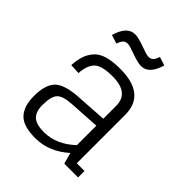

<svg xmlns="http://www.w3.org/2000/svg" viewBox="-222 -914 1055 1055"><g transform="rotate(45 306.0 -386.0)"><path d="M445 0H552V-50H492V-426Q492 -586 294 -586Q234 -586 194 -574Q154 -562 132.5 -536.5Q111 -511 101.5 -482Q92 -453 89 -410L148 -407Q152 -469 180.5 -498Q209 -527 294 -527Q422 -527 422 -426V-326L237 -314Q136 -307 100 -269Q64 -231 64 -145Q64 -66 101.5 -26Q139 14 233 14Q339 14 427 -65ZM243 -43Q182 -43 157 -67.5Q132 -92 132 -142Q132 -210 154.5 -233.5Q177 -257 241 -261L422 -272V-121Q340 -43 243 -43ZM364 -677Q425 -677 452 -770L402 -786Q394 -762 384 -752Q374 -742 356 -742Q342 -742 293 -760Q244 -778 218 -778Q157 -778 130 -685L181 -669Q189 -693 199 -703Q209 -713 227 -713Q240 -713 289 -695Q338 -677 364 -677Z"/></g></svg>

Font: Glegoo
Style: Regular
Weight: 400
Version: Version 2.0.1; ttfautohint (v0.9) -r 48 -G 60